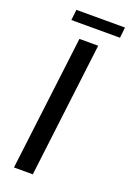

<svg xmlns="http://www.w3.org/2000/svg" viewBox="-161 -905 652 962"><g transform="rotate(20 165.0 -424.5)"><path d="M47 0ZM147.5 0H47L135 -717.5H235ZM71 -849H330L324 -792.5H64.5Z"/></g></svg>

Font: Lato Medium
Style: Italic
Weight: 500
Italic angle: -7°
Designer: Lukasz Dziedzic
Foundry: tyPoland Lukasz Dziedzic
Version: Version 2.006; 2014-01-15